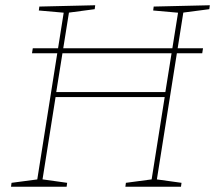

<svg xmlns="http://www.w3.org/2000/svg" viewBox="-20 -712 820 732"><path d="M22 0 24 -15 130 -29 121 -21 224 -671 230 -663 128 -672 130 -687 343 -692 341 -677 236 -663 244 -671 193 -352 188 -361H618L609 -352L660 -671L665 -663L564 -672L566 -687L780 -692L778 -677L671 -663L680 -671L577 -21L571 -29L672 -15L670 0H458L460 -15L565 -29L557 -21L609 -349L615 -342H185L193 -349L141 -21L136 -29L236 -15L234 0ZM102 -509 105 -528H754L751 -509Z"/></svg>

Font: Bitter Thin
Style: Italic
Weight: 100
Italic angle: -9°
Designer: Sol Matas, and Bitter project Authors
Foundry: Sol Matas
Version: Version 2.002